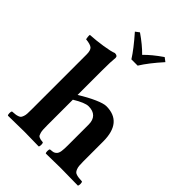

<svg xmlns="http://www.w3.org/2000/svg" viewBox="-252 -1003 1121 1121"><g transform="rotate(45 308.0 -442.5)"><path d="M228 -576.2V-371.1Q281.2 -404.3 326.2 -424.1Q371.1 -443.8 393.1 -443.8Q525.9 -443.8 525.9 -284.2V-122.1Q525.9 -101.1 527.1 -86.9Q528.3 -72.8 532.5 -62.5Q536.6 -52.2 541.3 -46.9Q545.9 -41.5 556.2 -38.3Q566.4 -35.2 575.9 -34.2Q585.4 -33.2 603 -32.2Q607.4 -27.8 607.4 -15.1Q607.4 -2.4 603 2Q517.1 0 460.9 0Q422.9 0 338.9 2Q334.5 -2.4 334.5 -15.1Q334.5 -27.8 338.9 -32.2Q356.9 -33.7 365.5 -35.9Q374 -38.1 382.3 -46.9Q390.6 -55.7 393.3 -73.5Q396 -91.3 396 -122.1V-294.9Q396 -331.5 376.7 -350.8Q357.4 -370.1 320.8 -370.1Q290 -370.1 228 -332V-122.1Q228 -100.6 228.8 -86.7Q229.5 -72.8 232.4 -62.7Q235.4 -52.7 238 -47.4Q240.7 -42 247.8 -38.8Q254.9 -35.6 261 -34.4Q267.1 -33.2 279.8 -32.2Q284.2 -27.8 284.2 -15.1Q284.2 -2.4 279.8 2Q193.8 0 163.1 0Q109.9 0 25.9 2Q21.5 -2.4 21.5 -15.1Q21.5 -27.8 25.9 -32.2Q44.4 -33.7 52.7 -34.7Q61 -35.6 71.3 -39.3Q81.5 -43 85.2 -47.9Q88.9 -52.7 92.8 -63Q96.7 -73.2 97.4 -86.9Q98.1 -100.6 98.1 -122.1V-576.2Q98.1 -608.9 85.2 -620.6Q72.3 -632.3 33.2 -636.2Q31.7 -641.1 30.5 -653.1Q29.3 -665 30.8 -669.9Q78.6 -672.4 132.8 -680.7Q187 -689 209 -698.2Q231.9 -698.2 231.9 -681.2Q228 -646.5 228 -576.2ZM303.2 -740.2Q270.5 -792.5 203.1 -869.1L227.1 -887.2Q288.1 -845.2 329.1 -803.2Q366.7 -842.8 431.2 -887.2L455.1 -869.1Q389.6 -796.4 355 -740.2Z"/></g></svg>

Font: Common Serif
Style: Bold
Weight: 700
Designer: Philipp H. Poll, Khaled Hosny
Foundry: Stefan Peev, Context Ltd.
Version: Version 1.026